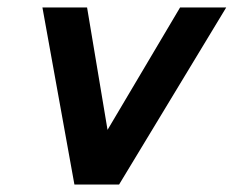

<svg xmlns="http://www.w3.org/2000/svg" viewBox="-20 -496 628 516"><path d="M180 0 94 -476H214L269 -147L464 -476H588L300 0Z"/></svg>

Font: Sometype Mono
Style: Bold Italic
Weight: 700
Italic angle: -12°
Monospace: yes
Designer: Ryoichi Tsunekawa
Foundry: Dharma Type
Version: Version 1.000; ttfautohint (v1.8.3)